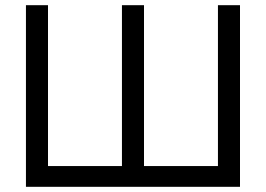

<svg xmlns="http://www.w3.org/2000/svg" viewBox="-20 -720 1025 740"><path d="M820 -80H535V-700H450V-80H165V-700H80V0H905V-700H820Z"/></svg>

Font: Jost
Style: Regular
Weight: 400
Version: Version 3.710